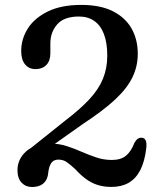

<svg xmlns="http://www.w3.org/2000/svg" viewBox="-20 -733 636 767"><path d="M119.8 -102.5 90.1 -131 240.1 -250.9Q299.9 -296.4 337.1 -336.5Q374.4 -376.7 391.4 -418.7Q408.5 -460.7 408.5 -510.5Q408.5 -562 395.2 -596.8Q381.9 -631.7 356.6 -649.3Q331.3 -667 295.3 -667Q235.7 -667 208.5 -635.6Q181.2 -604.2 181.2 -560.2V-520.4Q181.2 -490 165.1 -473.4Q149 -456.9 121.8 -456.9Q95.7 -456.9 80.2 -475.7Q64.7 -494.5 64.7 -529.4Q64.7 -577.5 91.4 -619.5Q118.2 -661.4 171.6 -687.4Q225.1 -713.4 304.5 -713.4Q380.8 -713.4 430.9 -688.1Q480.9 -662.8 505.7 -618.8Q530.4 -574.7 530.4 -518Q530.4 -468.5 509.2 -424.4Q487.9 -380.3 440.2 -335.6Q392.4 -291 313.1 -239.1ZM49.8 -53.3Q49.8 -96.9 84.2 -128.1Q118.6 -159.2 183.3 -159.2Q216.3 -159.2 246.6 -149.4Q276.9 -139.5 306.3 -126.6Q335.6 -113.7 365.2 -103.9Q394.8 -94 426.7 -94Q463 -94 483.5 -111.2Q504 -128.3 516.5 -161.4Q522.8 -173.3 530.3 -178.6Q537.7 -183.8 547.2 -182.8Q557.3 -181.8 561.9 -172.1Q566.5 -162.3 564.4 -141.7Q558.1 -87.4 540.3 -53.2Q522.4 -18.9 493.7 -2.6Q464.9 13.7 425.1 13.7Q395 13.7 370.6 6.1Q346.1 -1.6 324.7 -17.1Q303.3 -32.5 281.9 -56Q260.3 -76.1 246.1 -85.8Q231.9 -95.4 213.3 -95.4Q193.5 -95.4 184.3 -81Q175 -66.6 172.5 -41.4Q170.7 -23.1 162.5 -10.7Q154.2 1.7 140.4 7.9Q126.6 14 107 14Q82.8 14 66.3 -3.3Q49.8 -20.6 49.8 -53.3Z"/></svg>

Font: Fraunces SuperSoft
Style: Regular
Weight: 900
Version: Version 1.000;[b76b70a41]